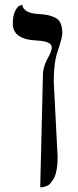

<svg xmlns="http://www.w3.org/2000/svg" viewBox="-20 -574 322 797"><path d="M147 203.1 158.2 -264.2Q158.2 -298.8 185.1 -345.2Q194.8 -365.2 194.8 -377.9Q194.8 -402.8 131.8 -405.8Q32.7 -410.6 33.2 -476.1Q33.2 -508.3 42.5 -527.6Q51.8 -546.9 62 -550.3L71.8 -554.2Q78.6 -519 138.2 -516.1Q163.1 -514.2 175.5 -512Q188 -509.8 205.6 -502.4Q223.1 -495.1 231 -478.5Q238.8 -461.9 238.8 -435.1Q238.8 -418.9 219.2 -360.8Q203.1 -314 203.1 -235.8L219.2 78.1Q219.2 106 215.6 127.9Q211.9 149.9 205.6 162.4Q199.2 174.8 192.1 183.8Q185.1 192.9 177 196.5Q168.9 200.2 163.6 201.7Q158.2 203.1 152.3 203.1Z"/></svg>

Font: Biolilbert
Style: Regular
Weight: 400
Designer: Philipp H. Poll
Foundry: Philipp H. Poll
Version: Version 1.1.0